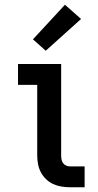

<svg xmlns="http://www.w3.org/2000/svg" viewBox="-20 -790 415 810"><path d="M275 0Q257 0 239 -3Q221 -6 204.5 -13.5Q188 -21 174.5 -34Q161 -47 152.5 -63Q144 -79 140.5 -97.5Q137 -116 137 -134V-432H56V-520H238V-134Q238 -126 239.5 -117.5Q241 -109 246 -102Q251 -95 259 -91.5Q267 -88 275 -88H337V0ZM173 -576 119 -624 254 -770 322 -710Z"/></svg>

Font: Zed Sans Semibold
Style: Regular
Weight: 600
Designer: Belleve Invis
Foundry: Belleve Invis
Version: Version 1.0.0; ttfautohint (v1.8.4)